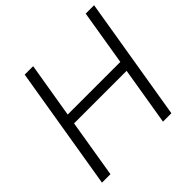

<svg xmlns="http://www.w3.org/2000/svg" viewBox="-183 -897 1066 1066"><g transform="rotate(-45 349.5 -364.0)"><path d="M33.2 0 153.8 -727.5H220.2L166 -401.9H579.1L632.8 -727.5H698.7L578.1 0H512.2L568.8 -342.3H156.2L99.6 0Z"/></g></svg>

Font: Inter Display Light
Style: Italic
Weight: 300
Italic angle: -9.39999°
Designer: Rasmus Andersson
Foundry: rsms
Version: Version 4.000;git-a52131595